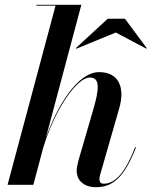

<svg xmlns="http://www.w3.org/2000/svg" viewBox="-20 -770 632 800"><path d="M368.5 -313 307.5 -103.5C303 -87 299.5 -70.5 299.5 -59C299.5 -17 330.5 10 380.5 10C454.5 10 500.5 -38 546.5 -155.5L543 -157C502 -51 460.5 -4.5 412 -4.5C401 -4.5 394.5 -9.5 394.5 -23.5C394.5 -28.5 395.5 -36 397 -41L477 -319.5C501 -402.5 477 -469.5 393 -469.5C301 -469.5 216 -322.5 171 -195.5L319 -750H131.5V-746.5H211.5L11.5 0H119L159.5 -152.5C206.5 -311 299.5 -447 354 -447C398.5 -447 393 -397.5 368.5 -313ZM462.5 -634.5 590 -567 591.5 -569.5 500.5 -692H429L296 -569.5L298 -567Z"/></svg>

Font: Bodoni* 48pt Medium
Style: Italic
Weight: 500
Italic angle: -13°
Version: Version 2.3